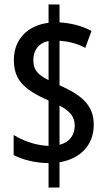

<svg xmlns="http://www.w3.org/2000/svg" viewBox="-20 -873 480 858"><path d="M197 -144V-35H246V-148C343 -164 399 -228 399 -316C399 -406 340 -450 246 -492V-691C286 -688 324 -679 361 -659L389 -735C342 -759 295 -770 246 -773V-853H197V-771C105 -760 42 -698 42 -606C42 -521 80 -475 197 -424V-221C139 -223 80 -245 41 -270V-180C82 -159 136 -145 197 -144ZM197 -690V-515C147 -540 129 -561 129 -605C129 -649 153 -681 197 -690ZM246 -226V-401C291 -378 314 -352 314 -312C314 -270 291 -237 246 -226Z"/></svg>

Font: Noto Sans Kannada UI ExtraCondensed Medium
Style: Regular
Weight: 500
Width: 2
Designer: Jelle Bosma - Monotype Design Team
Foundry: Monotype Imaging Inc.
Version: Version 2.005